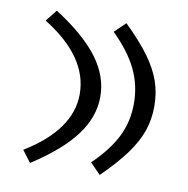

<svg xmlns="http://www.w3.org/2000/svg" viewBox="-65 -584 639 651"><g transform="rotate(10 254.5 -259.0)"><path d="M79.6 -521.5Q180.7 -456.5 228 -393.1Q275.4 -329.6 275.4 -259.3Q275.4 -189.5 228 -126Q180.7 -62.5 79.6 2.9L49.3 -37.1Q205.1 -132.8 205.1 -255.9Q205.1 -384.3 47.9 -481.9ZM319.3 -520.5Q372.1 -469.2 403.1 -426.8Q434.1 -384.3 447.8 -344.2Q461.4 -304.2 461.4 -259.3Q461.4 -214.8 447.8 -174.8Q434.1 -134.8 403.1 -92.3Q372.1 -49.8 319.3 2L283.2 -35.2Q340.3 -90.3 366 -142.8Q391.6 -195.3 391.6 -255.9Q391.6 -319.3 365.2 -373.8Q338.9 -428.2 281.7 -484.4Z"/></g></svg>

Font: Pinar DS1 Regular
Style: Regular
Weight: 400
Designer: Amin Abedi
Version: Version 3.000